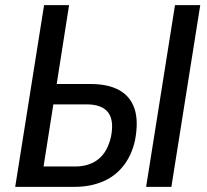

<svg xmlns="http://www.w3.org/2000/svg" viewBox="-20 -725 802 745"><path d="M39 0 151 -705H248L200 -399H332Q400 -399 443 -375Q486 -351 502 -303Q518 -255 504 -181Q491 -122 458.5 -81Q426 -40 377.5 -20Q329 0 270 0ZM149 -79H271Q327 -79 362.5 -108Q398 -137 411 -196Q423 -259 399 -289.5Q375 -320 316 -320H187ZM547 0 659 -705H757L645 0Z"/></svg>

Font: Nunito Sans 10pt Condensed SemiBold
Style: Italic
Weight: 600
Width: 3
Italic angle: -9°
Designer: Vernon Adams
Foundry: Vernon Adams
Version: Version 3.101;gftools[0.9.27]